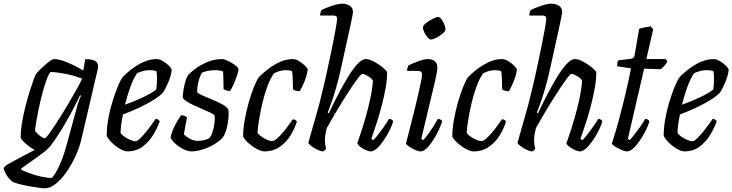

<svg xmlns="http://www.w3.org/2000/svg" viewBox="-88 -820 3967 1040"><path d="M155 200Q145 200 123 197Q101 194 75 189.5Q49 185 24 179Q-1 173 -18 166Q-43 146 -55 124Q-67 102 -68 90Q-65 81 -38 65.5Q-11 50 26.5 30.5Q64 11 100 -8Q73 -22 50 -43Q27 -64 24 -75Q24 -112 31.5 -157Q39 -202 50.5 -246.5Q62 -291 74 -329Q86 -367 95 -391.5Q104 -416 108 -420Q113 -427 126 -440Q139 -453 154.5 -467Q170 -481 184 -490.5Q198 -500 206 -500Q233 -500 277.5 -481.5Q322 -463 363 -438L374 -500Q384 -500 400.5 -498Q417 -496 430 -488Q443 -480 443 -462Q443 -460 443 -455Q443 -450 441 -443L353 -67Q343 -22 321.5 25Q300 72 272 112Q244 152 213.5 176Q183 200 155 200ZM155 -71Q160 -71 179 -97Q198 -123 224 -163.5Q250 -204 276.5 -248.5Q303 -293 325 -332.5Q347 -372 357 -394Q313 -411 267 -420Q221 -429 186 -430Q175 -418 163.5 -386Q152 -354 141 -313Q130 -272 121.5 -230.5Q113 -189 107.5 -156.5Q102 -124 102 -112Q111 -97 129 -84Q147 -71 155 -71ZM193 144Q216 117 237 69.5Q258 22 275 -43L327 -233Q333 -257 340 -276Q347 -295 351 -301L346 -304Q324 -258 297 -208Q270 -158 241 -111Q212 -64 184 -28Q172 -13 149.5 4.5Q127 22 102 39.5Q77 57 55.5 72Q34 87 24 96Q36 105 66.5 116.5Q97 128 132 136Q167 144 193 144Z M601 0Q587 0 565 -12Q543 -24 522 -43.5Q501 -63 490 -84Q490 -128 498.5 -176Q507 -224 520.5 -268Q534 -312 548 -346.5Q562 -381 573 -398Q582 -409 601 -426Q620 -443 645.5 -460Q671 -477 700.5 -488.5Q730 -500 761 -500Q776 -500 794.5 -489Q813 -478 827 -464Q841 -450 842 -441Q838 -408 823.5 -374Q809 -340 796 -320Q779 -301 744 -279Q709 -257 665 -236.5Q621 -216 578 -200Q572 -170 568.5 -144Q565 -118 565 -100Q571 -90 585.5 -80Q600 -70 617 -62.5Q634 -55 646 -55Q655 -55 672 -71.5Q689 -88 707 -110.5Q725 -133 738.5 -152Q752 -171 755 -176Q763 -176 769 -172Q775 -168 777 -163Q766 -130 743.5 -92Q721 -54 686 -27Q651 0 601 0ZM589 -253Q638 -270 684.5 -292Q731 -314 758 -334Q759 -341 760.5 -353Q762 -365 762 -373Q763 -392 762.5 -407Q762 -422 759 -435Q749 -438 739.5 -439Q730 -440 721 -440Q704 -440 688 -435.5Q672 -431 655 -424Q634 -393 617.5 -347Q601 -301 589 -253Z M950 0Q928 0 902.5 -13.5Q877 -27 858.5 -45Q840 -63 836 -75Q841 -101 852.5 -125.5Q864 -150 875.5 -169Q887 -188 893 -196Q902 -196 911 -192.5Q920 -189 925 -185Q922 -169 917 -143Q912 -117 908 -92Q921 -79 941 -68Q961 -57 987 -57Q1002 -57 1018 -61Q1034 -65 1045 -71Q1055 -80 1063 -104.5Q1071 -129 1074 -155Q1077 -181 1074 -194Q1072 -200 1054.5 -208.5Q1037 -217 1013 -227Q989 -237 964.5 -248.5Q940 -260 922.5 -271Q905 -282 902 -293Q902 -304 905 -327Q908 -350 915 -375Q922 -400 933 -416Q943 -427 969.5 -447Q996 -467 1033.5 -483.5Q1071 -500 1115 -500Q1127 -500 1148.5 -489.5Q1170 -479 1187 -466Q1204 -453 1204 -444Q1204 -436 1196.5 -412.5Q1189 -389 1178 -364.5Q1167 -340 1158 -327Q1146 -327 1136.5 -330.5Q1127 -334 1123 -338Q1122 -360 1122 -388Q1122 -416 1120 -433Q1111 -437 1099.5 -438.5Q1088 -440 1077 -440Q1053 -440 1033 -435Q1013 -430 1007 -427Q996 -412 988 -381.5Q980 -351 980 -320Q989 -311 1013 -301Q1037 -291 1065.5 -279Q1094 -267 1117.5 -254Q1141 -241 1149 -226Q1152 -204 1149 -175.5Q1146 -147 1139 -121Q1132 -95 1122 -80Q1106 -59 1076 -40.5Q1046 -22 1012 -11Q978 0 950 0Z M1343 0Q1329 0 1305.5 -12Q1282 -24 1260.5 -42.5Q1239 -61 1229 -80Q1229 -122 1237.5 -170Q1246 -218 1259 -264Q1272 -310 1286.5 -346.5Q1301 -383 1314 -402Q1328 -417 1356.5 -440Q1385 -463 1422 -481.5Q1459 -500 1499 -500Q1514 -500 1532 -489Q1550 -478 1564 -464Q1578 -450 1579 -442Q1574 -409 1560.5 -377Q1547 -345 1536 -326Q1523 -326 1513.5 -329Q1504 -332 1499 -336Q1499 -346 1498.5 -365.5Q1498 -385 1497 -404.5Q1496 -424 1494 -434Q1485 -438 1476 -439Q1467 -440 1459 -440Q1444 -440 1428 -435.5Q1412 -431 1396 -423Q1375 -393 1359 -348.5Q1343 -304 1332 -256Q1321 -208 1314.5 -166.5Q1308 -125 1307 -100Q1319 -84 1344.5 -70Q1370 -56 1386 -56Q1397 -56 1412.5 -69.5Q1428 -83 1444.5 -102.5Q1461 -122 1475 -141.5Q1489 -161 1498 -174Q1506 -174 1512 -170Q1518 -166 1520 -162Q1510 -128 1488 -90.5Q1466 -53 1430 -26.5Q1394 0 1343 0Z M1662 0Q1650 0 1632 -8.5Q1614 -17 1599.5 -28Q1585 -39 1582 -46Q1585 -58 1593 -85.5Q1601 -113 1611 -148.5Q1621 -184 1631.5 -220.5Q1642 -257 1649 -287Q1665 -350 1680.5 -420Q1696 -490 1709 -553.5Q1722 -617 1730 -662Q1738 -707 1738 -720Q1738 -736 1716 -736H1646Q1646 -744 1648.5 -753Q1651 -762 1654 -766Q1676 -777 1710 -788.5Q1744 -800 1766 -800Q1789 -800 1806.5 -789Q1824 -778 1824 -754Q1824 -747 1812 -690L1758 -445Q1746 -390 1732 -342Q1718 -294 1705.5 -259.5Q1693 -225 1687 -210L1693 -206Q1713 -249 1739 -299.5Q1765 -350 1792.5 -396Q1820 -442 1846 -471Q1872 -500 1893 -500Q1908 -500 1927 -491.5Q1946 -483 1964.5 -470Q1983 -457 1995.5 -445.5Q2008 -434 2009 -427Q2009 -390 2001 -344.5Q1993 -299 1981 -253Q1969 -207 1956.5 -167Q1944 -127 1934.5 -100.5Q1925 -74 1923 -68L1934 -61Q1944 -70 1960 -90.5Q1976 -111 1992.5 -134.5Q2009 -158 2019 -176Q2027 -176 2033.5 -172Q2040 -168 2042 -163Q2036 -142 2022.5 -114.5Q2009 -87 1991 -60.5Q1973 -34 1954.5 -17Q1936 0 1921 0Q1909 0 1892.5 -7.5Q1876 -15 1862.5 -25.5Q1849 -36 1847 -44Q1851 -55 1863.5 -91.5Q1876 -128 1890.5 -178Q1905 -228 1917 -282.5Q1929 -337 1932 -384Q1923 -398 1903 -409Q1883 -420 1875 -420Q1869 -420 1852.5 -398.5Q1836 -377 1813 -342.5Q1790 -308 1765.5 -268.5Q1741 -229 1719 -191Q1697 -153 1682 -126Q1678 -111 1675 -95Q1672 -79 1672 -60Q1672 -36 1678 -14Q1676 -11 1672 -7Q1668 -3 1662 0Z M2191 0Q2178 0 2160.5 -8Q2143 -16 2128 -26Q2113 -36 2111 -43Q2114 -53 2121 -81Q2128 -109 2138 -148Q2148 -187 2158.5 -229.5Q2169 -272 2178 -311Q2187 -350 2192.5 -378.5Q2198 -407 2198 -417Q2198 -427 2192.5 -431.5Q2187 -436 2171 -436H2117Q2117 -444 2119.5 -453Q2122 -462 2125 -466Q2147 -477 2178.5 -488.5Q2210 -500 2230 -500Q2253 -500 2267 -488.5Q2281 -477 2281 -453Q2281 -430 2258.5 -338.5Q2236 -247 2194 -68L2204 -61Q2214 -70 2229 -90.5Q2244 -111 2259 -134.5Q2274 -158 2284 -176Q2292 -176 2298.5 -172Q2305 -168 2307 -163Q2301 -142 2288 -114.5Q2275 -87 2258 -60.5Q2241 -34 2223.5 -17Q2206 0 2191 0ZM2245 -606Q2238 -606 2228 -617.5Q2218 -629 2210.5 -644.5Q2203 -660 2203 -671Q2203 -682 2219.5 -695Q2236 -708 2256 -718Q2276 -728 2286 -728Q2294 -728 2303 -716Q2312 -704 2318.5 -688.5Q2325 -673 2325 -662Q2325 -651 2309.5 -638Q2294 -625 2275 -615.5Q2256 -606 2245 -606Z M2476 0Q2462 0 2438.5 -12Q2415 -24 2393.5 -42.5Q2372 -61 2362 -80Q2362 -122 2370.5 -170Q2379 -218 2392 -264Q2405 -310 2419.5 -346.5Q2434 -383 2447 -402Q2461 -417 2489.5 -440Q2518 -463 2555 -481.5Q2592 -500 2632 -500Q2647 -500 2665 -489Q2683 -478 2697 -464Q2711 -450 2712 -442Q2707 -409 2693.5 -377Q2680 -345 2669 -326Q2656 -326 2646.5 -329Q2637 -332 2632 -336Q2632 -346 2631.5 -365.5Q2631 -385 2630 -404.5Q2629 -424 2627 -434Q2618 -438 2609 -439Q2600 -440 2592 -440Q2577 -440 2561 -435.5Q2545 -431 2529 -423Q2508 -393 2492 -348.5Q2476 -304 2465 -256Q2454 -208 2447.5 -166.5Q2441 -125 2440 -100Q2452 -84 2477.5 -70Q2503 -56 2519 -56Q2530 -56 2545.5 -69.5Q2561 -83 2577.5 -102.5Q2594 -122 2608 -141.5Q2622 -161 2631 -174Q2639 -174 2645 -170Q2651 -166 2653 -162Q2643 -128 2621 -90.5Q2599 -53 2563 -26.5Q2527 0 2476 0Z M2795 0Q2783 0 2765 -8.5Q2747 -17 2732.5 -28Q2718 -39 2715 -46Q2718 -58 2726 -85.5Q2734 -113 2744 -148.5Q2754 -184 2764.5 -220.5Q2775 -257 2782 -287Q2798 -350 2813.5 -420Q2829 -490 2842 -553.5Q2855 -617 2863 -662Q2871 -707 2871 -720Q2871 -736 2849 -736H2779Q2779 -744 2781.5 -753Q2784 -762 2787 -766Q2809 -777 2843 -788.5Q2877 -800 2899 -800Q2922 -800 2939.5 -789Q2957 -778 2957 -754Q2957 -747 2945 -690L2891 -445Q2879 -390 2865 -342Q2851 -294 2838.5 -259.5Q2826 -225 2820 -210L2826 -206Q2846 -249 2872 -299.5Q2898 -350 2925.5 -396Q2953 -442 2979 -471Q3005 -500 3026 -500Q3041 -500 3060 -491.5Q3079 -483 3097.5 -470Q3116 -457 3128.5 -445.5Q3141 -434 3142 -427Q3142 -390 3134 -344.5Q3126 -299 3114 -253Q3102 -207 3089.5 -167Q3077 -127 3067.5 -100.5Q3058 -74 3056 -68L3067 -61Q3077 -70 3093 -90.5Q3109 -111 3125.5 -134.5Q3142 -158 3152 -176Q3160 -176 3166.5 -172Q3173 -168 3175 -163Q3169 -142 3155.5 -114.5Q3142 -87 3124 -60.5Q3106 -34 3087.5 -17Q3069 0 3054 0Q3042 0 3025.5 -7.5Q3009 -15 2995.5 -25.5Q2982 -36 2980 -44Q2984 -55 2996.5 -91.5Q3009 -128 3023.5 -178Q3038 -228 3050 -282.5Q3062 -337 3065 -384Q3056 -398 3036 -409Q3016 -420 3008 -420Q3002 -420 2985.5 -398.5Q2969 -377 2946 -342.5Q2923 -308 2898.5 -268.5Q2874 -229 2852 -191Q2830 -153 2815 -126Q2811 -111 2808 -95Q2805 -79 2805 -60Q2805 -36 2811 -14Q2809 -11 2805 -7Q2801 -3 2795 0Z M3309 0Q3297 0 3278.5 -8Q3260 -16 3244 -26Q3228 -36 3226 -43Q3246 -102 3262.5 -163.5Q3279 -225 3292.5 -280.5Q3306 -336 3315.5 -380Q3325 -424 3330 -450L3255 -461Q3255 -472 3256.5 -480.5Q3258 -489 3260 -493L3327 -501Q3338 -503 3343 -507Q3348 -511 3350 -524L3374 -664Q3385 -668 3403 -671.5Q3421 -675 3437 -677L3450 -661L3413 -500H3518L3527 -487Q3521 -475 3510 -463Q3499 -451 3491 -445L3401 -448L3313 -68L3323 -61Q3332 -70 3348 -90.5Q3364 -111 3380.5 -134.5Q3397 -158 3407 -176Q3415 -176 3421 -172Q3427 -168 3430 -163Q3424 -142 3410.5 -114.5Q3397 -87 3379 -60.5Q3361 -34 3343 -17Q3325 0 3309 0Z M3618 0Q3604 0 3582 -12Q3560 -24 3539 -43.5Q3518 -63 3507 -84Q3507 -128 3515.5 -176Q3524 -224 3537.5 -268Q3551 -312 3565 -346.5Q3579 -381 3590 -398Q3599 -409 3618 -426Q3637 -443 3662.5 -460Q3688 -477 3717.5 -488.5Q3747 -500 3778 -500Q3793 -500 3811.5 -489Q3830 -478 3844 -464Q3858 -450 3859 -441Q3855 -408 3840.5 -374Q3826 -340 3813 -320Q3796 -301 3761 -279Q3726 -257 3682 -236.5Q3638 -216 3595 -200Q3589 -170 3585.5 -144Q3582 -118 3582 -100Q3588 -90 3602.5 -80Q3617 -70 3634 -62.5Q3651 -55 3663 -55Q3672 -55 3689 -71.5Q3706 -88 3724 -110.5Q3742 -133 3755.5 -152Q3769 -171 3772 -176Q3780 -176 3786 -172Q3792 -168 3794 -163Q3783 -130 3760.5 -92Q3738 -54 3703 -27Q3668 0 3618 0ZM3606 -253Q3655 -270 3701.5 -292Q3748 -314 3775 -334Q3776 -341 3777.5 -353Q3779 -365 3779 -373Q3780 -392 3779.5 -407Q3779 -422 3776 -435Q3766 -438 3756.5 -439Q3747 -440 3738 -440Q3721 -440 3705 -435.5Q3689 -431 3672 -424Q3651 -393 3634.5 -347Q3618 -301 3606 -253Z"/></svg>

Font: Texturina 72pt 72pt Regular
Style: Italic
Weight: 400
Italic angle: -11°
Designer: Guillermo Torres Carreño
Foundry: Omnibus-Type
Version: Version 1.002; ttfautohint (v1.8.3)